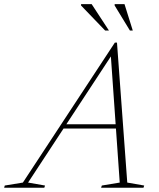

<svg xmlns="http://www.w3.org/2000/svg" viewBox="-82 -886 752 906"><path d="M204.5 -279.5 212 -299.5H485L478 -279.5ZM518.5 -24.5 598.5 -10.5 595 0H395L398.5 -10.5L483 -24.5L440 -637H452.5L50.5 -24.5L130.5 -10.5L127 0H-62.5L-59.5 -10.5L26 -24.5L460 -685H470ZM432 -742H414L300.5 -860V-866.5H350.5ZM544.5 -742H531L459 -860V-866.5H505.5Z"/></svg>

Font: Newsreader 24pt ExtraLight
Style: Italic
Weight: 250
Italic angle: -17°
Designer: Hugues Gentile
Foundry: Production Type
Version: Version 1.003